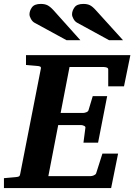

<svg xmlns="http://www.w3.org/2000/svg" viewBox="-35 -949 678 969"><path d="M-15.1 0V-49.8L44.9 -55.2Q56.2 -56.2 60.8 -58.8Q65.4 -61.5 66.9 -70.8L170.9 -601.1Q173.3 -609.9 168 -612.8Q162.6 -615.7 152.8 -616.2L96.2 -621.1V-670.9H623L590.8 -513.2H511.2V-598.1Q511.2 -605.5 503.7 -608.2Q496.1 -610.8 487.8 -610.8H315.9L271 -378.9H383.8Q391.6 -378.9 400.9 -382.6Q410.2 -386.2 412.1 -394L433.1 -463.9H505.9L460 -229H386.2L396 -304.2Q397.5 -310.1 389.2 -314Q380.9 -317.9 374 -317.9H258.8L209 -60.1H421.9Q429.7 -60.1 438.7 -64Q447.8 -67.9 450.2 -74.2L481.9 -173.8H561L525.9 0ZM585.9 -746.1H515.6L354 -834.5Q343.3 -840.3 335.9 -853.5Q328.6 -866.7 328.6 -876.5Q328.6 -894.5 341.1 -911.9Q353.5 -929.2 385.7 -929.2Q405.8 -929.2 418.9 -922.6Q432.1 -916 448.7 -897.5ZM370.6 -746.1H300.8L138.7 -834.5Q128.4 -840.3 121.1 -853.5Q113.8 -866.7 113.8 -876.5Q113.8 -894.5 126.2 -911.9Q138.7 -929.2 170.9 -929.2Q190.9 -929.2 204.3 -922.6Q217.8 -916 234.9 -897.5Z"/></svg>

Font: Charis
Style: Bold Italic
Weight: 700
Italic angle: -11°
Designer: Walt Agee, Miriam Martin, Annie Olsen, Victor Gaultney, Lorna Priest, Alan Ward, Bob Hallissy, Martin Hosken, Sharon Cor
Foundry: SIL Global
Version: Version 7.000